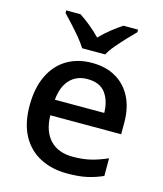

<svg xmlns="http://www.w3.org/2000/svg" viewBox="-115 -851 803 947"><g transform="rotate(15 286.5 -378.0)"><path d="M296 -549Q367 -549 418 -519.5Q469 -490 497 -435.5Q525 -381 525 -305V-246H163Q165 -164 206.5 -120.5Q248 -77 322 -77Q374 -77 414.5 -87Q455 -97 498 -116V-26Q458 -8 416.5 1Q375 10 317 10Q239 10 179 -21Q119 -52 85.5 -113.5Q52 -175 52 -266Q52 -356 82.5 -419.5Q113 -483 168 -516Q223 -549 296 -549ZM295 -466Q239 -466 205 -429.5Q171 -393 165 -326H417Q416 -388 387 -427Q358 -466 295 -466ZM229 -606Q215 -629 193 -655.5Q171 -682 147 -708Q123 -734 105 -753V-766H178Q204 -749 232.5 -726Q261 -703 287 -676Q313 -703 342 -726Q371 -749 397 -766H472V-753Q453 -734 428.5 -708Q404 -682 381.5 -655.5Q359 -629 347 -606Z"/></g></svg>

Font: Noto Sans Kawi Medium
Style: Regular
Weight: 500
Designer: Fadhl Haqq
Version: Version 1.000